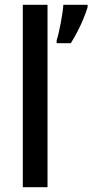

<svg xmlns="http://www.w3.org/2000/svg" viewBox="-20 -780 385 800"><path d="M178 0H75V-760H178ZM345 -750Q339 -730 328 -703Q317 -676 303 -649Q289 -622 275 -600H216V-612Q220 -624 224.5 -643Q229 -662 233 -683.5Q237 -705 240 -725Q243 -745 244 -760H345Z"/></svg>

Font: Noto Sans Hebrew SemiCondensed Medium
Style: Regular
Weight: 500
Width: 4
Designer: Monotype Design Team
Foundry: Monotype Imaging Inc.
Version: Version 2.003